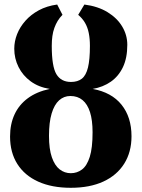

<svg xmlns="http://www.w3.org/2000/svg" viewBox="-20 -838 640 868"><path d="M300 11Q214.5 11 153 -16.8Q91.5 -44.5 58.5 -96.5Q25.5 -148.5 25.5 -221Q25.5 -277 45.8 -320.8Q66 -364.5 106 -394Q146 -423.5 205 -436Q154.5 -444 118.8 -470.2Q83 -496.5 63.8 -535Q44.5 -573.5 44.5 -618Q44.5 -651 57.2 -683.5Q70 -716 94.8 -744Q119.5 -772 155.5 -791.5Q191.5 -811 238.5 -817.5L262.5 -771Q250 -758.5 241 -743.8Q232 -729 225.8 -711.8Q219.5 -694.5 216.8 -674.5Q214 -654.5 214 -630.5Q214 -537.5 235 -502.5Q256 -467.5 301 -467.5Q331 -467.5 350 -482.2Q369 -497 377.8 -533Q386.5 -569 386.5 -630.5Q386.5 -663 381.2 -689Q376 -715 364.2 -735Q352.5 -755 333.5 -771L361.5 -817.5Q423 -809.5 466.2 -783Q509.5 -756.5 532.5 -718Q555.5 -679.5 555.5 -635.5Q555.5 -576 535.8 -534.5Q516 -493 480.8 -468.5Q445.5 -444 399 -436Q484.5 -420.5 529.5 -364.5Q574.5 -308.5 574.5 -222Q574.5 -150.5 541.5 -98Q508.5 -45.5 447.2 -17.2Q386 11 300 11ZM300 -55Q328.5 -55 350.8 -71.8Q373 -88.5 385.8 -128.8Q398.5 -169 398.5 -240Q398.5 -294.5 387 -330.8Q375.5 -367 353.2 -385.5Q331 -404 298 -404Q269 -404 247.2 -384.5Q225.5 -365 213.5 -325Q201.5 -285 201.5 -224Q201.5 -164 214.5 -126.8Q227.5 -89.5 249.8 -72.2Q272 -55 300 -55Z"/></svg>

Font: Merriweather 28pt Black
Style: Regular
Weight: 900
Version: Version 2.100